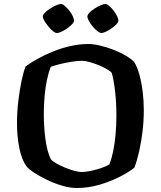

<svg xmlns="http://www.w3.org/2000/svg" viewBox="-20 -940 804 960"><path d="M364 0Q330 0 291 -11.5Q252 -23 215.5 -40.5Q179 -58 151.5 -76Q124 -94 113 -108Q89 -140 77 -198Q65 -256 65 -324Q65 -380 71.5 -434.5Q78 -489 87.5 -534.5Q97 -580 108 -608Q134 -627 170 -647Q206 -667 249 -684Q292 -701 336 -710.5Q380 -720 421 -720Q447 -720 481 -712Q515 -704 549 -690.5Q583 -677 610 -661Q637 -645 651 -630Q667 -604 677.5 -565Q688 -526 693.5 -480.5Q699 -435 699 -389Q699 -335 692.5 -281.5Q686 -228 675.5 -182Q665 -136 652 -102Q627 -81 580.5 -57Q534 -33 478 -16.5Q422 0 364 0ZM387 -80Q409 -80 436.5 -86Q464 -92 489.5 -101Q515 -110 527 -118Q538 -146 546 -184.5Q554 -223 558 -269Q562 -315 562 -363Q562 -427 555.5 -483Q549 -539 539 -575Q533 -583 515.5 -593.5Q498 -604 475 -613.5Q452 -623 429 -629.5Q406 -636 390 -636Q369 -636 339.5 -631.5Q310 -627 281.5 -620Q253 -613 234 -606Q223 -579 215 -541.5Q207 -504 203 -459.5Q199 -415 199 -368Q199 -306 207 -245Q215 -184 234 -144Q242 -134 261.5 -123Q281 -112 305 -102Q329 -92 351.5 -86Q374 -80 387 -80ZM486 -775Q479 -775 467 -784.5Q455 -794 443.5 -807.5Q432 -821 424.5 -835Q417 -849 417 -857Q417 -866 427 -876.5Q437 -887 452.5 -897Q468 -907 483 -913.5Q498 -920 507 -920Q515 -920 526 -910.5Q537 -901 548 -887Q559 -873 565.5 -859Q572 -845 572 -837Q572 -829 562.5 -819Q553 -809 539 -799Q525 -789 510.5 -782Q496 -775 486 -775ZM264 -775Q256 -775 244.5 -784.5Q233 -794 221.5 -808Q210 -822 202 -835.5Q194 -849 194 -857Q194 -866 204.5 -876.5Q215 -887 230.5 -897Q246 -907 261 -913.5Q276 -920 285 -920Q293 -920 303.5 -911Q314 -902 325.5 -888Q337 -874 343.5 -860Q350 -846 350 -837Q350 -829 340.5 -819Q331 -809 317 -799Q303 -789 288.5 -782Q274 -775 264 -775Z"/></svg>

Font: Texturina 12pt SemiBold
Style: Regular
Weight: 600
Designer: Guillermo Torres Carreño
Foundry: Omnibus-Type
Version: Version 1.002